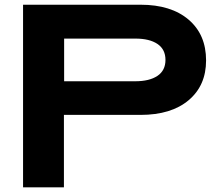

<svg xmlns="http://www.w3.org/2000/svg" viewBox="-20 -797 902 817"><path d="M578.1 -308.1H252V0H78.1V-776.9H578.1Q708 -776.9 782.5 -713.4Q856.9 -649.9 856.9 -540Q856.9 -433.1 782.7 -370.6Q708.5 -308.1 578.1 -308.1ZM252.9 -632.8V-451.2H555.2Q615.7 -451.2 649.9 -474.1Q684.1 -497.1 684.1 -542Q684.1 -586.9 650.1 -609.9Q616.2 -632.8 556.2 -632.8Z"/></svg>

Font: Sporting Grotesque
Style: Gras
Weight: 700
Designer: Lucas LE BIHAN
Foundry: Lucas LE BIHAN
Version: Version 1.001